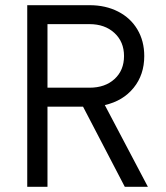

<svg xmlns="http://www.w3.org/2000/svg" viewBox="-20 -720 640 740"><path d="M536 -504Q536 -432 495 -381.5Q454 -331 384 -315L550 0H461L300 -309H163V0H85V-700H325Q387 -700 435 -675.5Q483 -651 509.5 -606.5Q536 -562 536 -504ZM458 -504Q458 -559 421 -593Q384 -627 325 -627H163V-382H325Q385 -382 421.5 -415.5Q458 -449 458 -504Z"/></svg>

Font: MedMera Sans
Style: Regular
Weight: 400
Designer: Kasper Nordkvist
Foundry: UNCUT.wtf
Version: Version 1.300